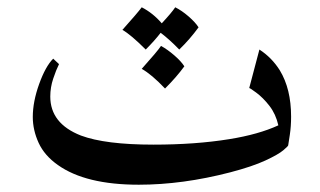

<svg xmlns="http://www.w3.org/2000/svg" viewBox="-20 -482 879 527"><path d="M771 -83Q771 -81 757.5 -69.5Q744 -58 708.5 -41.5Q673 -25 612 -9Q481 25 361 25Q215 25 139 -29Q102 -55 86 -90Q70 -125 70 -161Q70 -203 87.5 -251.5Q105 -300 126 -321L142 -306Q134 -290 126 -266Q118 -242 118 -217Q118 -143 202 -110Q269 -85 401 -85Q516 -85 609 -100Q690 -113 744 -138Q737 -169 719.5 -191.5Q702 -214 683 -228Q664 -242 664 -240L692 -346Q726 -324 748 -289Q779 -238 779 -162Q779 -135 775.5 -112Q772 -89 771 -83ZM369 -462Q400 -446 424 -418Q451 -447 461 -462Q479 -453 497.5 -437Q516 -421 525 -407Q501 -374 472 -346Q446 -373 421 -392Q404 -370 380 -346Q339 -387 316 -400Q358 -447 369 -462ZM422 -356Q440 -346 458.5 -330Q477 -314 486 -300Q465 -271 433 -239Q396 -278 369 -293Q412 -341 422 -356Z"/></svg>

Font: Katibeh
Style: Regular
Weight: 400
Designer: Arabic design by Kourosh Beigpour, Latin design by Eduardo Tunni, engineering by Lasse Fister
Version: Version 1.000